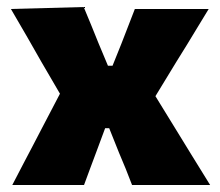

<svg xmlns="http://www.w3.org/2000/svg" viewBox="-20 -526 627 546"><path d="M15 0Q33 -35 47 -61.5Q60.5 -87.5 73 -111Q85 -134.5 99 -161L150.5 -259.5L98 -349.5Q76.5 -387 57.5 -420.5Q38 -453.5 11 -500.5L218 -506Q229.5 -478.5 239.5 -454.2Q249.5 -430 260 -403.5L287 -339H300L325.5 -402.5Q335.5 -429 344.5 -451.5Q353 -473.5 363.5 -500.5H573.5Q553.5 -467.5 539 -443.8Q524.5 -420 511.5 -398.5Q498 -377 482 -351L422 -252.5L479.5 -159Q502.5 -121.5 524.2 -86.2Q546 -51 577.5 0H355.5Q345.5 -25 337.5 -46Q329 -66.5 318.5 -91.5L290.5 -161.5H279L254.5 -95.5Q244.5 -69 236.8 -48.2Q229 -27.5 219 0Z"/></svg>

Font: Heraclito ExtraBold
Style: Regular
Weight: 800
Designer: Kostas Bartsokas (font) & Cristiano Sobral (main changes)
Foundry: Kostas Bartsokas (font) & Cristiano Sobral (main changes)
Version: Version 1.00;July 8, 2020;FontCreator 13.0.0.2655 64-bit